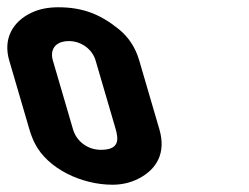

<svg xmlns="http://www.w3.org/2000/svg" viewBox="-123 -502 684 528"><path d="M-97.7 -336 -42.1 -146C-38 -132 -33 -119.2 -27.1 -107.5C8.3 -37.6 102.1 6 186.1 6C211.9 6 235.7 0.5 257.5 -10.5C307.7 -35.9 334.3 -81.1 315.4 -146L259.8 -336C249.5 -371.3 230.7 -400 203.4 -422C153.6 -462.2 105.5 -482 37.1 -482C9.6 -482 -14.6 -477.2 -35.5 -467.5C-87.9 -443.3 -115.1 -395.5 -97.7 -336ZM66.8 -389C101 -389 131.1 -365.9 139.8 -336L194.8 -148C203.6 -117.7 205.2 -90 154.2 -90C117.3 -90 87.2 -114.1 77.9 -146L22.3 -336C14.5 -362.6 25.9 -389 66.8 -389Z"/></svg>

Font: Din Kursivschrift
Style: BreitLeft
Weight: 400
Version: Version 1.089